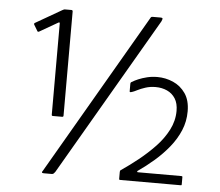

<svg xmlns="http://www.w3.org/2000/svg" viewBox="-51 -757 933 813"><g transform="rotate(5 416.0 -350.0)"><path d="M163 0Q156 0 156 -3.5Q156 -7 159 -10L555 -692Q558 -698 560 -699Q562 -700 567 -700H600Q606 -700 607.5 -697.5Q609 -695 604 -684L212 -10Q209 -6 206 -3Q203 0 198 0ZM181 -245Q176 -245 176 -250V-638Q176 -644 170 -641L92 -596Q86 -593 84 -598L69 -623Q66 -628 71 -631L182 -695Q186 -697 188 -698Q190 -699 194 -699H220Q226 -699 226 -693V-250Q226 -245 220 -245ZM490 0Q486 0 485 -1Q484 -2 484 -5V-34Q484 -40 488 -42Q522 -65 559 -94.5Q596 -124 628.5 -158Q661 -192 681 -231Q701 -270 701 -312Q701 -344 688 -364.5Q675 -385 653 -395Q631 -405 604 -405Q581 -405 561 -398.5Q541 -392 527.5 -385Q514 -378 507 -376Q496 -372 496 -377V-409Q496 -413 497.5 -415Q499 -417 504 -419Q511 -424 527.5 -431Q544 -438 564.5 -443Q585 -448 608 -448Q643 -448 675 -434Q707 -420 727.5 -390.5Q748 -361 748 -314Q748 -271 732 -233Q716 -195 688.5 -161Q661 -127 627.5 -98Q594 -69 558 -44Q557 -42 557.5 -40.5Q558 -39 561 -39H746Q750 -39 750 -35V-5Q750 -1 749 -0.5Q748 0 745 0Z"/></g></svg>

Font: Glory
Style: Regular
Weight: 400
Designer: Robert Leuschke
Foundry: Robert Leuschke
Version: Version 1.011